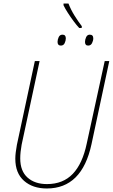

<svg xmlns="http://www.w3.org/2000/svg" viewBox="-20 -1061 641 1091"><path d="M430 -902Q415 -918 398 -941Q381 -964 365.5 -988Q350 -1012 341 -1031V-1041H369Q383 -1005 404 -971.5Q425 -938 445 -912L444 -902ZM326 -802Q307 -802 307 -823Q307 -836 313.5 -850Q320 -864 335 -864Q354 -864 354 -843Q354 -830 347.5 -816Q341 -802 326 -802ZM481 -802Q463 -802 463 -823Q463 -836 469.5 -850Q476 -864 490 -864Q510 -864 510 -843Q510 -830 503 -816Q496 -802 481 -802ZM246 10Q166 10 116.5 -33.5Q67 -77 67 -159Q67 -176 69.5 -196Q72 -216 76 -238L178 -714H205L103 -239Q95 -196 95 -161Q95 -89 136.5 -52Q178 -15 247 -15Q338 -15 393.5 -73Q449 -131 473 -246L575 -714H601L500 -242Q446 10 246 10Z"/></svg>

Font: Noto Sans SemiCondensed Thin
Style: Italic
Weight: 100
Width: 4
Italic angle: -12°
Designer: Monotype Design Team
Foundry: Monotype Imaging Inc.
Version: Version 2.013; ttfautohint (v1.8.4.7-5d5b)